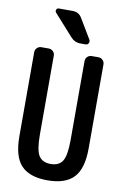

<svg xmlns="http://www.w3.org/2000/svg" viewBox="-104 -1024 708 1093"><g transform="rotate(10 250.0 -477.5)"><path d="M49.8 -210V-695.3Q49.8 -710 60.1 -720.2Q70.3 -730.5 85 -730.5H127.9Q142.6 -730.5 152.8 -720.2Q163.1 -710 163.1 -695.3V-240.2Q163.1 -149.4 183.6 -117.2Q204.1 -85 252 -85Q299.8 -85 320.3 -117.2Q340.8 -149.4 340.8 -240.2V-695.3Q340.8 -710 351.1 -720.2Q361.3 -730.5 376 -730.5H415Q429.7 -730.5 439.9 -720.2Q450.2 -710 450.2 -695.3V-210Q450.2 -92.8 401.9 -41.5Q353.5 9.8 250 9.8Q146.5 9.8 98.1 -41.5Q49.8 -92.8 49.8 -210ZM224.6 -964.8Q260.7 -964.8 278.3 -934.6L346.7 -820.3Q352.5 -810.5 347.2 -800.3Q341.8 -790 330.1 -790H299.8Q265.6 -790 242.2 -817.4L133.8 -938.5Q127 -946.3 130.9 -955.6Q134.8 -964.8 144.5 -964.8Z"/></g></svg>

Font: Rounded-L Mgen+ 1m medium
Style: Regular
Weight: 500
Designer: [Source Han Sans]
Ryoko NISHIZUKA  (kana & ideographs); Paul D. Hunt (Latin, Greek & Cyrillic); Wenlong ZHANG  (bopomofo
Version: Version 1.059.20150602